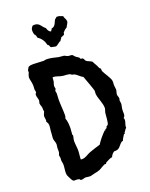

<svg xmlns="http://www.w3.org/2000/svg" viewBox="-177 -1044 917 1170"><g transform="rotate(-20 281.0 -459.0)"><path d="M529 -353C529 -348 526 -344 526 -339C526 -333 529 -328 529 -322C529 -310 524 -297 523 -284C522 -275 523 -266 523 -257C523 -248 521 -238 513 -232C515 -228 516 -223 516 -219C516 -202 505 -191 507 -171C498 -164 494 -153 487 -145V-139H481C475 -130 470 -121 465 -113C461 -96 458 -105 452 -100C429 -83 427 -58 390 -61C378 -55 370 -44 365 -32C352 -31 331 -19 320 -13L316 -6C314 -5 311 -7 308 -7L307 -6C292 -1 279 10 265 16C252 21 239 23 226 26C216 28 207 32 197 32C188 32 180 29 171 29C162 29 154 34 145 34C142 34 138 34 136 32L132 26C98 16 98 39 78 -3C71 -17 67 -22 67 -39C67 -56 71 -73 71 -91C71 -101 67 -111 67 -121C67 -126 68 -131 68 -136C68 -142 65 -146 65 -151C65 -158 70 -164 71 -171C72 -179 71 -188 71 -196C71 -205 74 -213 74 -222C74 -236 65 -249 65 -263C65 -275 68 -288 68 -301C68 -315 72 -329 72 -343C72 -354 69 -363 62 -371C63 -374 64 -378 64 -381C64 -389 61 -397 61 -405C61 -416 67 -425 71 -435C68 -445 70 -455 68 -464C67 -472 62 -479 62 -487L61 -488C61 -496 65 -502 65 -509C65 -521 58 -533 58 -546C58 -553 60 -556 65 -561V-563C65 -570 61 -576 62 -584C62 -591 63 -598 63 -605C63 -626 55 -647 55 -659C55 -671 61 -682 65 -693C64 -695 64 -697 64 -699C64 -710 72 -713 74 -722C84 -729 97 -729 108 -729C130 -729 152 -726 174 -726C180 -726 185 -729 191 -729C219 -729 241 -722 268 -716C279 -714 290 -715 300 -713C308 -711 315 -705 323 -703C330 -701 344 -702 349 -700C355 -697 359 -688 365 -684C371 -678 378 -676 384 -671C387 -668 387 -663 390 -661C394 -658 400 -661 403 -658C410 -653 410 -644 416 -638C426 -630 441 -628 452 -619C458 -605 468 -592 474 -577C476 -574 476 -570 478 -568L484 -564C487 -558 485 -551 487 -545C496 -525 522 -490 526 -471C528 -461 526 -450 526 -440C526 -430 529 -421 529 -411C529 -400 523 -391 523 -380C523 -371 529 -363 529 -353ZM426 -329C426 -362 407 -394 403 -426C402 -433 404 -441 404 -448C404 -454 373 -538 368 -551C348 -560 330 -587 309 -587H307C305 -589 303 -592 300 -593C290 -599 264 -598 252 -600C232 -602 214 -614 194 -613H191C190 -605 189 -609 189 -594C189 -582 181 -570 181 -558C181 -552 184 -547 184 -542C184 -537 178 -534 178 -529C178 -523 181 -518 181 -513C181 -498 179 -484 179 -470C179 -438 183 -405 183 -373C183 -366 182 -358 178 -351C186 -330 187 -307 187 -285C187 -271 184 -258 184 -245C184 -242 185 -240 187 -239C186 -225 181 -216 181 -202C181 -181 185 -162 185 -141C185 -122 181 -103 181 -84C184 -83 187 -83 190 -83C213 -83 228 -98 249 -106C255 -109 318 -129 320 -129C336 -155 356 -178 378 -200H384V-206C387 -208 391 -207 394 -210C396 -212 395 -216 397 -219C399 -222 404 -222 407 -226C416 -238 416 -286 419 -303C421 -312 426 -320 426 -329ZM391 -905C391 -918 380 -928 379 -941C366 -945 357 -952 343 -951H337C338 -945 330 -945 327 -941C316 -928 315 -898 286 -894C286 -887 280 -885 278 -879C264 -883 258 -897 255 -909C232 -925 230 -952 195 -952C191 -952 188 -951 185 -951C176 -943 171 -934 171 -921C171 -913 173 -905 175 -897C183 -892 185 -880 187 -871C210 -857 223 -835 229 -809C239 -808 238 -794 244 -789C246 -788 271 -783 272 -783C287 -783 296 -801 311 -804C314 -812 322 -817 324 -825C332 -825 337 -832 345 -832V-834C344 -838 349 -839 347 -845C355 -855 364 -864 375 -869C379 -881 391 -891 391 -905Z"/></g></svg>

Font: Margarine
Style: Regular
Weight: 400
Designer: Astigmatic (AOETI)
Foundry: Astigmatic (AOETI)
Version: Version 1.000